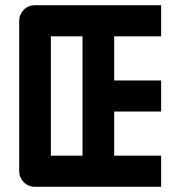

<svg xmlns="http://www.w3.org/2000/svg" viewBox="-20 -720 701 740"><path d="M115 0Q89 0 71.5 -18Q54 -36 54 -60V-640Q54 -664 71.5 -682Q89 -700 115 -700H601V-580H420V-410H601V-290H420V-120H601V0ZM176 -120H298V-580H176Z"/></svg>

Font: Tschichold
Style: Bold
Weight: 700
Designer: Peter Wiegel
Foundry: Peter Wiegel
Version: Version 1.000; ttfautohint (v1.3)